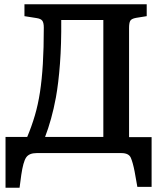

<svg xmlns="http://www.w3.org/2000/svg" viewBox="-20 -720 777 903"><path d="M6 163V-76H108Q129 -126 144 -177Q159 -228 168 -286.5Q177 -345 181.5 -419Q186 -493 186 -590Q186 -613 179 -622.5Q172 -632 152 -635L95 -644V-700H670V-644L620 -636Q598 -632 592.5 -622Q587 -612 587 -588V-75H693V159H626L613 86Q605 45 595.5 22.5Q586 0 551 0H152Q117 0 103 20.5Q89 41 80 103L72 163ZM192 -76H466V-626H268Q269 -512 262 -420Q255 -328 243 -262Q233 -208 220 -161.5Q207 -115 192 -76Z"/></svg>

Font: Literata Medium
Style: Regular
Weight: 500
Designer: Latin by Veronika Burian and Jose Scaglione. Greek by Irene Vlachou. Cyrillic by Vera Evstafieva.
Foundry: TypeTogether
Version: Version 3.103; ttfautohint (v1.8.4.7-5d5b);gftools[0.9.29]